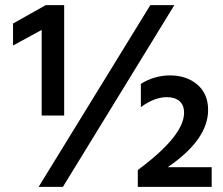

<svg xmlns="http://www.w3.org/2000/svg" viewBox="-20 -731 873 751"><path d="M226 0H131L568 -711H662ZM231 -279H143V-614L31 -553V-639L159 -711H231ZM808 0H519V-66Q700 -200 700 -290Q700 -320 682 -335.5Q664 -351 633 -351Q584 -351 531 -312V-403Q584 -436 645 -436Q710 -436 752 -400Q794 -364 794 -301Q794 -185 636 -77H808Z"/></svg>

Font: Hind Siliguri SemiBold
Style: Regular
Weight: 600
Designer: Jyotish Sonowal
Foundry: Indian Type Foundry
Version: Version 1.001;PS 1.0;hotconv 1.0.86;makeotf.lib2.5.63406; tt